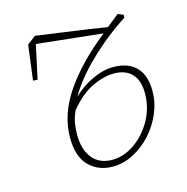

<svg xmlns="http://www.w3.org/2000/svg" viewBox="-81 -568 642 659"><g transform="rotate(-15 239.5 -238.5)"><path d="M69 -342 53 -343 69 -467 99 -490Q161 -481 224 -472.5Q287 -464 349 -454L393 -489L412 -481V-471Q337 -422 276 -362.5Q215 -303 186 -250Q216 -280 255.5 -298.5Q295 -317 330 -317Q383 -317 411.5 -288Q440 -259 440 -203Q440 -163 423.5 -124Q407 -85 379 -54.5Q351 -24 315.5 -5.5Q280 13 242 13Q191 13 158 -20Q125 -53 125 -121Q125 -203 179 -282Q233 -361 329 -437L95 -462ZM151 -126Q151 -71 176 -40.5Q201 -10 246 -10Q287 -10 325.5 -36.5Q364 -63 388.5 -107Q413 -151 413 -202Q413 -248 390.5 -271.5Q368 -295 327 -295Q290 -295 248 -274.5Q206 -254 168 -207Q158 -186 154.5 -165Q151 -144 151 -126Z"/></g></svg>

Font: Source Serif 4 SmText ExtraLight
Style: Italic
Weight: 200
Italic angle: -12°
Designer: Frank Grießhammer
Foundry: Adobe
Version: Version 4.005;hotconv 1.1.0;makeotfexe 2.6.0